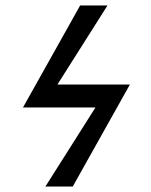

<svg xmlns="http://www.w3.org/2000/svg" viewBox="-20 -682 551 702"><path d="M455 -373 246 0H146L329 -289H64L273 -662H373L190 -373Z"/></svg>

Font: STIX Math
Style: Regular
Weight: 400
Designer: MicroPress Inc., with final additions and corrections provided by Coen Hoffman, Elsevier (retired)
Version: Version 1.1.1